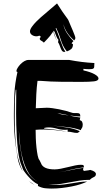

<svg xmlns="http://www.w3.org/2000/svg" viewBox="-20 -1085 615 1121"><path d="M452 -325Q413 -339 371 -343Q331 -348 289 -352Q327 -346 367 -341Q409 -336 446 -319Q442 -315 438 -312Q434 -309 430 -309Q416 -309 403 -312.5Q390 -316 375 -316V-328Q370 -327 361 -327Q336 -327 312 -334Q288 -341 263 -341Q250 -341 238 -338V-334Q270 -332 303.5 -327.5Q337 -323 372 -316Q340 -321 303.5 -325Q267 -329 235 -329Q222 -329 210.5 -328.5Q199 -328 188 -327Q188 -306 189 -278Q190 -250 193 -223.5Q196 -197 200 -177Q204 -157 210 -151L219 -133Q231 -96 299 -96Q314 -96 335 -100Q356 -104 377.5 -109.5Q399 -115 418.5 -119Q438 -123 452 -123Q466 -123 468 -119Q470 -115 470 -108Q428 -103 389 -93Q355 -84 323 -79Q355 -84 388 -91Q427 -100 467 -105Q465 -99 465 -97Q465 -91 470 -87L484 -89Q490 -90 496 -90.5Q502 -91 507 -93Q525 -88 532.5 -82Q540 -76 540 -69Q540 -56 527.5 -51Q515 -46 504 -35H500Q471 -35 444 -30.5Q417 -26 390.5 -21Q364 -16 336.5 -11.5Q309 -7 280 -7H266H260Q279 -5 301 -5Q329 -5 353.5 -8Q378 -11 401 -15Q424 -19 445.5 -22Q467 -25 489 -25Q473 -17 450 -9.5Q427 -2 399 3.5Q371 9 341 12.5Q311 16 282 16Q262 16 243 14Q224 12 202 1L201 -10Q187 -15 171.5 -28.5Q156 -42 143 -57Q130 -72 121 -85Q112 -98 112 -102L109 -111Q100 -130 94.5 -153Q89 -176 86 -199.5Q83 -223 81 -246Q79 -269 78 -289Q76 -322 75 -355.5Q74 -389 74 -423Q74 -457 74.5 -491.5Q75 -526 75 -561H72Q67 -523 66.5 -488Q66 -453 66 -418V-379Q66 -309 73.5 -233Q81 -157 112 -85Q89 -124 83 -162.5Q77 -201 72 -234Q66 -277 63.5 -317Q61 -357 61 -399V-420Q61 -478 64 -538Q67 -598 82 -665Q76 -665 76 -671Q76 -677 82.5 -688Q89 -699 99 -709.5Q109 -720 121.5 -727.5Q134 -735 146 -735H384Q421 -728 456.5 -723.5Q492 -719 531 -717L530 -694Q530 -688 524.5 -684.5Q519 -681 500 -681Q494 -681 485.5 -681.5Q477 -682 467 -683V-674Q508 -665 531.5 -652Q555 -639 555 -627Q555 -613 528.5 -610Q502 -607 458 -607Q402 -607 338.5 -607.5Q275 -608 216 -613H199Q194 -575 192 -535Q190 -495 189 -453Q205 -453 220.5 -454.5Q236 -456 253 -456Q267 -456 285.5 -453.5Q304 -451 324.5 -447Q345 -443 365.5 -437.5Q386 -432 403 -426Q406 -425 410 -425H427Q440 -425 444.5 -421Q449 -417 449 -405Q432 -405 417 -407Q402 -409 388 -411Q402 -406 417 -403.5Q432 -401 449 -399Q447 -394 446.5 -390Q446 -386 446 -383Q456 -381 459.5 -373.5Q463 -366 463 -357Q463 -344 457.5 -336.5Q452 -329 452 -325ZM100 -212Q104 -188 109.5 -160.5Q115 -133 126.5 -106.5Q138 -80 158 -57Q174 -38 200 -25Q170 -41 151 -69Q129 -103 116.5 -145Q104 -187 98 -234Q93 -281 90 -324Q91 -297 93 -269Q95 -241 100 -212ZM345 -416Q362 -413 381 -411Q363 -416 347 -418.5Q331 -421 315 -425Q328 -419 345 -416ZM181 -6Q168 -12 158 -20Q151 -26 145 -32Q151 -26 159 -21Q170 -13 181 -6ZM211 -20 202 -24ZM413 -849Q390 -869 374 -892Q358 -915 350 -944Q355 -915 372 -890Q389 -865 409 -845L403 -839Q400 -836 398 -832Q399 -831 401 -830Q403 -829 403.5 -828.5Q404 -828 406 -827Q406 -807 395.5 -798.5Q385 -790 371 -785L367 -789Q346 -816 335 -853Q324 -890 308 -922L305 -919Q312 -905 318.5 -887Q325 -869 332 -850Q339 -831 346 -813.5Q353 -796 362 -783Q359 -782 354 -782Q347 -782 342.5 -788Q338 -794 334.5 -803Q331 -812 327.5 -821.5Q324 -831 319 -838L321 -853Q317 -856 313.5 -863Q310 -870 307 -878Q304 -886 301 -893.5Q298 -901 295 -906Q294 -905 293.5 -904Q293 -903 291 -902Q294 -897 296.5 -890Q299 -883 301.5 -875Q304 -867 306.5 -859.5Q309 -852 311 -848Q308 -852 306 -859Q303 -866 300 -873L295 -888Q293 -896 290 -900Q272 -873 257 -858Q242 -843 236 -836Q231 -842 221.5 -847Q212 -852 212 -859Q212 -864 219 -870L210 -877Q205 -875 201 -874Q197 -873 193 -873Q178 -873 166.5 -881Q155 -889 155 -902Q155 -913 166.5 -929Q178 -945 192.5 -959.5Q207 -974 220 -985.5Q233 -997 236 -999L313 -1065Q331 -1036 343 -1019Q355 -1002 362.5 -991.5Q370 -981 374.5 -975Q379 -969 381 -963Q385 -952 392 -936.5Q399 -921 405 -906.5Q411 -892 415.5 -880Q420 -868 420 -864Q420 -856 413 -849Z"/></svg>

Font: Finger Paint
Style: Regular
Weight: 400
Designer: Ralph du Carrois
Foundry: Ralph du Carrois
Version: Version 1.002